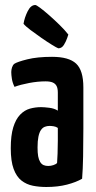

<svg xmlns="http://www.w3.org/2000/svg" viewBox="-20 -737 383 767"><path d="M165 10Q137 10 111.5 5Q86 0 66 -15.5Q46 -31 34.5 -62Q23 -93 23 -145Q23 -196 33 -228.5Q43 -261 60.5 -279Q78 -297 99.5 -303Q121 -309 144 -309Q156 -309 176.5 -306.5Q197 -304 211 -295Q211 -295 211 -307.5Q211 -320 211 -336.5Q211 -353 211 -367Q211 -384 206 -393.5Q201 -403 190.5 -407.5Q180 -412 162 -412Q131 -412 96.5 -405.5Q62 -399 38 -390Q30 -406 27.5 -422Q25 -438 25 -449Q25 -458 28 -467.5Q31 -477 37 -482Q49 -490 89 -500Q129 -510 188 -510Q255 -510 284 -483Q313 -456 313 -388V-339Q313 -282 313 -223Q313 -164 312 -112Q311 -60 308 -23Q284 -9 247.5 0.5Q211 10 165 10ZM173 -74Q183 -74 193.5 -77.5Q204 -81 208 -86Q209 -99 210 -123.5Q211 -148 211 -175.5Q211 -203 211 -226Q204 -231 194.5 -232.5Q185 -234 178 -234Q168 -234 159 -230.5Q150 -227 143.5 -217.5Q137 -208 133.5 -191Q130 -174 130 -148Q130 -126 132.5 -112.5Q135 -99 140.5 -90Q146 -81 154 -77.5Q162 -74 173 -74ZM213 -544Q207 -546 187.5 -558Q168 -570 145 -586Q122 -602 102 -617Q82 -632 74 -642Q78 -667 90.5 -692Q103 -717 121 -717Q125 -717 140 -706Q155 -695 176 -676.5Q197 -658 217.5 -638Q238 -618 253 -599Q253 -599 248.5 -585.5Q244 -572 235.5 -558Q227 -544 213 -544Z"/></svg>

Font: Yanone Kaffeesatz SemiBold
Style: Regular
Weight: 600
Designer: Yanone (Cyrillic: Daniel Pouzeot, Huerta Tipografica, and Cyreal)
Foundry: Yanone
Version: Version 2.003